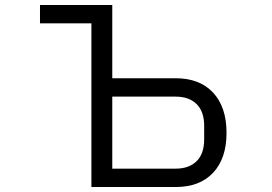

<svg xmlns="http://www.w3.org/2000/svg" viewBox="-20 -753 1096 773"><path d="M348 0V-659H141V-733H432V-438H687Q784 -438 838 -380Q892 -322 892 -218Q892 -115 838 -57.5Q784 0 687 0ZM687 -74Q741 -74 771.5 -104Q802 -134 802 -192V-246Q802 -304 771.5 -334Q741 -364 687 -364H432V-74Z"/></svg>

Font: PlemolJP
Style: Regular
Weight: 400
Monospace: yes
Version: v2.0.4; ttfautohint (v1.8.4.7-5d5b-dirty) -l 6 -r 45 -G 200 